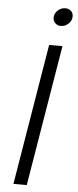

<svg xmlns="http://www.w3.org/2000/svg" viewBox="-61 -955 399 987"><g transform="rotate(5 138.0 -461.5)"><path d="M237.3 -727.5 116.7 0H47.9L168.5 -727.5ZM219.7 -830.1Q200.2 -830.1 188.5 -843.8Q176.8 -857.4 179.7 -876.5Q182.6 -896 199.2 -909.4Q215.8 -922.9 235.4 -922.9Q255.4 -922.9 267.1 -909.4Q278.8 -896 275.4 -876.5Q272.5 -857.4 256.1 -843.8Q239.7 -830.1 219.7 -830.1Z"/></g></svg>

Font: Inter 17pt Light
Style: Italic
Weight: 300
Italic angle: -9.3988°
Version: Version 4.001;git-66647c0bb